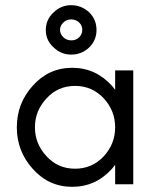

<svg xmlns="http://www.w3.org/2000/svg" viewBox="-20 -712 610 742"><path d="M381 -332Q336 -380 270 -380Q204 -380 160 -332Q115 -284 115 -220Q115 -156 160 -108Q204 -60 270 -60Q336 -60 381 -108Q425 -156 425 -220Q425 -284 381 -332ZM425 0V-75L413 -60Q350 10 259 10Q168 10 106 -60Q45 -128 45 -220Q45 -312 106 -380Q168 -450 259 -450Q350 -450 413 -380L425 -365V-440H495V0ZM212 -597Q212 -580 225 -568Q237 -556 256 -556Q274 -556 286 -568Q298 -580 298 -597Q298 -613 286 -625Q273 -637 255 -637Q237 -637 225 -625Q212 -613 212 -597ZM187 -664Q216 -692 255 -692Q294 -692 324 -665Q353 -637 353 -596Q353 -556 324 -528Q295 -501 255 -501Q216 -501 187 -529Q157 -556 157 -596Q157 -636 187 -664Z"/></svg>

Font: Glacial Indifference
Style: Regular
Weight: 400
Designer: Alfredo Marco Pradil
Version: Version 1.00